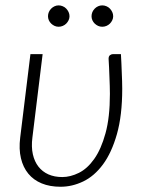

<svg xmlns="http://www.w3.org/2000/svg" viewBox="-20 -704 545 732"><path d="M51.5 0ZM142.5 -497.5 103.5 -179.5Q99 -144 105.2 -116Q111.5 -88 126.5 -68.8Q141.5 -49.5 164.5 -39.2Q187.5 -29 217.5 -29Q248.5 -29 280.8 -45Q313 -61 339.2 -98Q365.5 -135 382.2 -195.8Q399 -256.5 399 -346Q399 -359.5 398.5 -376.5Q398 -393.5 397.2 -411.5Q396.5 -429.5 395.8 -447.2Q395 -465 394 -480Q394 -489.5 399.2 -493.5Q404.5 -497.5 409.5 -497.5H441Q442 -481.5 442.8 -463.8Q443.5 -446 444.2 -428.5Q445 -411 445.5 -394.8Q446 -378.5 446 -365.5Q446 -264 425.8 -192.8Q405.5 -121.5 372.5 -77Q339.5 -32.5 297.2 -12.2Q255 8 211 8Q170 8 139 -4.8Q108 -17.5 88 -41.8Q68 -66 59.8 -100.8Q51.5 -135.5 57 -179.5L96 -497.5ZM245 -642Q245 -634 241.5 -626.8Q238 -619.5 232.5 -614Q227 -608.5 219.2 -605.2Q211.5 -602 203.5 -602Q195.5 -602 188.2 -605.2Q181 -608.5 175.2 -614Q169.5 -619.5 166.2 -626.8Q163 -634 163 -642Q163 -650.5 166.2 -658Q169.5 -665.5 175.2 -671.2Q181 -677 188.2 -680.2Q195.5 -683.5 203.5 -683.5Q211.5 -683.5 219.2 -680.2Q227 -677 232.5 -671.2Q238 -665.5 241.5 -658Q245 -650.5 245 -642ZM411.5 -642Q411.5 -634 408 -626.8Q404.5 -619.5 399 -614Q393.5 -608.5 385.8 -605.2Q378 -602 370 -602Q361.5 -602 354.2 -605.2Q347 -608.5 341.2 -614Q335.5 -619.5 332.2 -626.8Q329 -634 329 -642Q329 -650.5 332.2 -658Q335.5 -665.5 341.2 -671.2Q347 -677 354.2 -680.2Q361.5 -683.5 370 -683.5Q378 -683.5 385.8 -680.2Q393.5 -677 399 -671.2Q404.5 -665.5 408 -658Q411.5 -650.5 411.5 -642Z"/></svg>

Font: Lato Light
Style: Italic
Weight: 300
Italic angle: -7°
Designer: Lukasz Dziedzic
Foundry: tyPoland Lukasz Dziedzic
Version: Version 2.007; 2014-02-27